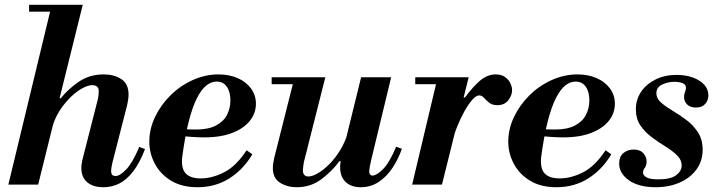

<svg xmlns="http://www.w3.org/2000/svg" viewBox="-20 -774 3020 805"><path d="M15 0 197 -754H327L140 0ZM414 11Q370 11 345.5 -10Q321 -31 321 -70Q321 -80 322.5 -87.5Q324 -95 325 -102L390 -357Q392 -365 393 -375Q394 -385 394 -392Q394 -404 387 -410.5Q380 -417 367 -417Q343 -417 309 -394Q275 -371 243.5 -329.5Q212 -288 196 -232L228 -362H235Q265 -400 310 -431Q355 -462 415 -462Q458 -462 488.5 -442.5Q519 -423 519 -377Q519 -359 513 -333L451 -91Q448 -78 447 -70Q446 -62 446 -57Q446 -36 464 -36Q483 -36 509.5 -64Q536 -92 564 -158L588 -149Q566 -91 538.5 -55.5Q511 -20 480 -4.5Q449 11 414 11ZM102 -725V-754H315V-725Z M808 11Q743 11 698 -16Q653 -43 629.5 -87Q606 -131 606 -180Q606 -233 630 -283.5Q654 -334 695 -374.5Q736 -415 788.5 -438.5Q841 -462 896 -462Q941 -462 976.5 -446.5Q1012 -431 1032.5 -403Q1053 -375 1053 -339Q1053 -300 1028 -268Q1003 -236 954.5 -217Q906 -198 836 -198Q812 -198 784 -200Q756 -202 734 -205Q712 -208 706 -209L711 -241Q728 -234 748.5 -232.5Q769 -231 803 -231Q853 -231 885 -247.5Q917 -264 931.5 -292Q946 -320 946 -353Q946 -389 931 -410.5Q916 -432 888 -432Q866 -432 845.5 -416Q825 -400 806 -363Q787 -326 771.5 -265.5Q756 -205 744 -116Q739 -68 758.5 -47Q778 -26 822 -26Q869 -26 919.5 -51.5Q970 -77 1014 -144L1038 -127Q1000 -63 941.5 -26Q883 11 808 11Z M1224 11Q1184 11 1154 -8Q1124 -27 1124 -69Q1124 -88 1130 -113L1215 -450H1344L1254 -94Q1253 -87 1251.5 -77Q1250 -67 1250 -59Q1250 -47 1256 -40.5Q1262 -34 1273 -34Q1289 -34 1312.5 -47.5Q1336 -61 1360.5 -85.5Q1385 -110 1406 -144Q1427 -178 1439 -219L1410 -98H1403Q1373 -57 1328 -23Q1283 11 1224 11ZM1119 -421V-450H1289V-421ZM1492 11Q1467 11 1448 2Q1429 -7 1417.5 -25.5Q1406 -44 1406 -73Q1406 -86 1409 -102Q1412 -118 1421 -153L1494 -450H1620L1536 -102Q1532 -85 1530 -73Q1528 -61 1528 -56Q1528 -38 1542 -38Q1559 -38 1586 -65Q1613 -92 1641 -159L1665 -150Q1650 -107 1625.5 -70Q1601 -33 1567.5 -11Q1534 11 1492 11Z M1708 0 1815 -450H1945L1833 0ZM1721 -421V-450H1933V-421ZM1877 -179 1921 -365H1929Q1964 -412 1994 -437Q2024 -462 2058 -462Q2082 -462 2097 -451.5Q2112 -441 2119.5 -425.5Q2127 -410 2127 -396Q2127 -374 2111 -353.5Q2095 -333 2065 -333Q2044 -333 2031 -343.5Q2018 -354 2009 -364Q2000 -374 1989 -374Q1976 -374 1959.5 -355Q1943 -336 1926.5 -306Q1910 -276 1896.5 -242.5Q1883 -209 1877 -179Z M2313 11Q2248 11 2203 -16Q2158 -43 2134.5 -87Q2111 -131 2111 -180Q2111 -233 2135 -283.5Q2159 -334 2200 -374.5Q2241 -415 2293.5 -438.5Q2346 -462 2401 -462Q2446 -462 2481.5 -446.5Q2517 -431 2537.5 -403Q2558 -375 2558 -339Q2558 -300 2533 -268Q2508 -236 2459.5 -217Q2411 -198 2341 -198Q2317 -198 2289 -200Q2261 -202 2239 -205Q2217 -208 2211 -209L2216 -241Q2233 -234 2253.5 -232.5Q2274 -231 2308 -231Q2358 -231 2390 -247.5Q2422 -264 2436.5 -292Q2451 -320 2451 -353Q2451 -389 2436 -410.5Q2421 -432 2393 -432Q2371 -432 2350.5 -416Q2330 -400 2311 -363Q2292 -326 2276.5 -265.5Q2261 -205 2249 -116Q2244 -68 2263.5 -47Q2283 -26 2327 -26Q2374 -26 2424.5 -51.5Q2475 -77 2519 -144L2543 -127Q2505 -63 2446.5 -26Q2388 11 2313 11Z M2729 11Q2658 11 2617 -18Q2576 -47 2576 -88Q2576 -118 2594 -132.5Q2612 -147 2636 -147Q2664 -147 2677.5 -131.5Q2691 -116 2691 -98Q2691 -80 2683.5 -70.5Q2676 -61 2676 -50Q2676 -39 2690.5 -30.5Q2705 -22 2740 -22Q2792 -22 2815 -39.5Q2838 -57 2838 -80Q2838 -104 2818.5 -123Q2799 -142 2770.5 -159.5Q2742 -177 2713 -198.5Q2684 -220 2665 -248Q2646 -276 2646 -316Q2646 -356 2667.5 -388.5Q2689 -421 2728 -440.5Q2767 -460 2817 -460Q2855 -460 2885 -449Q2915 -438 2932.5 -419Q2950 -400 2950 -374Q2950 -353 2936.5 -338Q2923 -323 2898 -323Q2874 -323 2861 -336Q2848 -349 2848 -367Q2848 -379 2852 -388Q2856 -397 2856 -406Q2856 -420 2841.5 -425.5Q2827 -431 2808 -431Q2780 -431 2756 -419.5Q2732 -408 2732 -383Q2732 -361 2751.5 -344Q2771 -327 2800.5 -309.5Q2830 -292 2858.5 -270.5Q2887 -249 2906.5 -219Q2926 -189 2926 -146Q2926 -99 2900 -63.5Q2874 -28 2829.5 -8.5Q2785 11 2729 11Z"/></svg>

Font: Libre Bodoni SemiBold
Style: Italic
Weight: 600
Italic angle: -13°
Version: Version 2.003